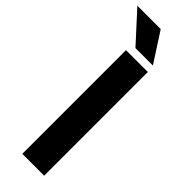

<svg xmlns="http://www.w3.org/2000/svg" viewBox="-340 -916 931 931"><g transform="rotate(45 125.0 -451.0)"><path d="M216.3 -750.5H96.7L-42 -902.3H118.2ZM221.2 0H71.3V-710.9H221.2Z"/></g></svg>

Font: Robert Sans Black
Style: Regular
Weight: 900
Designer: Christian Robertson (extended by Adam Twardoch)
Foundry: Google
Version: Version 12.135;April 2, 2019;FontCreator 11.5.0.2425 64-bit;